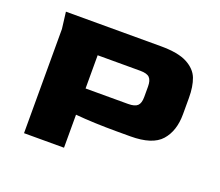

<svg xmlns="http://www.w3.org/2000/svg" viewBox="-102 -735 1009 880"><g transform="rotate(20 402.5 -294.5)"><path d="M90 -508 80 -589H543Q628 -589 672 -565.5Q716 -542 730.5 -504Q745 -466 745 -410V-331Q745 -249 702.5 -201Q660 -153 553 -153H484Q375 -153 285 -161V0H90ZM492 -289Q525 -289 538 -301.5Q551 -314 551 -344V-395Q551 -425 538.5 -438Q526 -451 493 -451H285V-289Z"/></g></svg>

Font: Gold Bold
Style: Regular
Weight: 400
Designer: jaiki
Version: Version 1.000